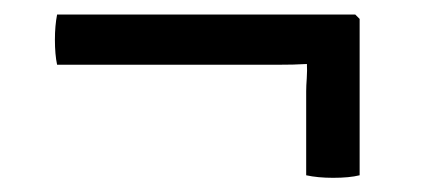

<svg xmlns="http://www.w3.org/2000/svg" viewBox="-20 -371 580 264"><path d="M58.5 -351H468.5L474.5 -345V-130Q460.5 -126.5 438 -126.5Q417 -126.5 401 -130V-245.5Q401 -252.5 401.8 -263.5Q402.5 -274.5 402 -283Q394 -282.5 382.8 -282.2Q371.5 -282 364.5 -282H58.5Q55.5 -296 55.5 -316.5Q55.5 -335.5 58.5 -351Z"/></svg>

Font: Signika SC Light
Style: Regular
Weight: 300
Designer: Anna Giedryś
Foundry: Anna Giedryś
Version: Version 2.000; ttfautohint (v1.8.3) -l 8 -r 50 -G 200 -x 9 -